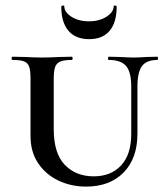

<svg xmlns="http://www.w3.org/2000/svg" viewBox="-20 -678 612 711"><path d="M383 -456Q380 -456 380 -462Q380 -468 383 -468L424 -467Q456 -465 477 -465Q493 -465 523 -467L563 -468Q565 -468 565 -462Q565 -456 563 -456Q523 -456 506 -433.5Q489 -411 489 -358V-184Q489 -91 437.5 -39Q386 13 299 13Q243 13 196 -9.5Q149 -32 121 -74Q93 -116 93 -174V-387Q93 -417 88 -431Q83 -445 69.5 -450.5Q56 -456 26 -456Q23 -456 23 -462Q23 -468 26 -468L73 -467Q111 -465 135 -465Q161 -465 201 -467L246 -468Q249 -468 249 -462Q249 -456 246 -456Q217 -456 203 -450Q189 -444 184 -429.5Q179 -415 179 -385V-200Q179 -110 220 -67.5Q261 -25 327 -25Q391 -25 428.5 -65.5Q466 -106 466 -182V-358Q466 -411 447 -433.5Q428 -456 383 -456ZM218 -655Q218 -633 244.5 -616Q271 -599 310 -599Q347 -599 374 -616Q401 -633 401 -655Q401 -658 406.5 -657.5Q412 -657 412 -653Q412 -595 386 -564Q360 -533 310 -533Q260 -533 233.5 -564Q207 -595 207 -653Q207 -657 212.5 -657.5Q218 -658 218 -655Z"/></svg>

Font: Cormorant SC SemiBold
Style: Regular
Weight: 600
Designer: Christian Thalmann (Catharsis Fonts)
Version: Version 3.000